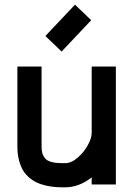

<svg xmlns="http://www.w3.org/2000/svg" viewBox="-20 -782 565 814"><path d="M156.2 -164.6Q156.2 -146 158.9 -134.5Q161.6 -123 170.2 -111.8Q178.7 -100.6 197.5 -95.5Q216.3 -90.3 246.1 -90.3H256.3Q282.7 -90.3 309.8 -114Q336.9 -137.7 352.8 -167.5Q368.7 -197.3 368.7 -218.3V-500H471.2V0H368.7V-29.8Q314.5 12.2 256.3 12.2H246.1Q210.4 12.2 181.2 6.1Q151.9 0 132.3 -10Q112.8 -20 97.9 -34.7Q83 -49.3 75 -64.2Q66.9 -79.1 61.8 -97.9Q56.6 -116.7 55.2 -131.8Q53.7 -147 53.7 -164.6V-500H156.2ZM241.2 -563.5 172.4 -629.4 297.9 -762.2 366.7 -696.3Z"/></svg>

Font: Anka/Coder Condensed
Style: Bold
Weight: 700
Width: 4
Monospace: yes
Version: Version 001.100